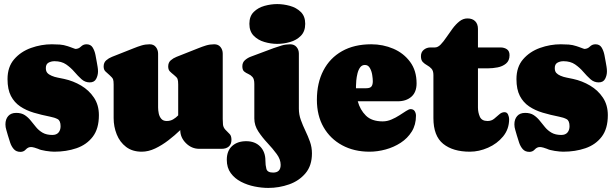

<svg xmlns="http://www.w3.org/2000/svg" viewBox="-20 -734 3027 947"><path d="M249 -432.1Q232.4 -432.1 219.2 -424.8Q206.1 -417.5 206.1 -398.4Q206.1 -382.8 213.4 -374.5Q220.7 -366.2 234.4 -360.4Q249 -354 265.1 -351.1Q281.2 -348.1 296.4 -344.7Q341.3 -335 380.4 -311.8Q419.4 -288.6 443.6 -252.2Q467.8 -215.8 467.8 -166Q467.8 -99.1 437.5 -59.6Q407.2 -20 357.2 -2.9Q307.1 14.2 247.6 14.2Q232.4 14.2 205.8 10.3Q179.2 6.3 166.5 -0.5H166Q161.1 -2.9 149.9 -5.9Q138.7 -8.8 133.3 -8.8Q118.2 -8.8 107.4 3.2Q96.7 15.1 81.1 15.1Q60.1 15.1 48.1 1.5Q36.1 -12.2 30 -31Q23.9 -49.8 19 -65.9Q15.6 -79.6 11.2 -93Q6.8 -106.4 6.8 -120.6Q6.8 -146 20.5 -161.6Q34.2 -177.2 60.1 -177.2Q85.4 -177.2 102.1 -166.3Q118.7 -155.3 131.6 -139.2Q144.5 -123 158 -106.7Q171.4 -90.3 190.4 -79.3Q209.5 -68.4 238.3 -68.4Q258.3 -68.4 268.6 -80.3Q278.8 -92.3 278.8 -111.3Q278.8 -138.7 264.2 -146.5Q249.5 -154.3 226.6 -158.7Q184.6 -167 146.7 -178.2Q108.9 -189.5 79.8 -209Q50.8 -228.5 33.9 -260.7Q17.1 -293 17.1 -343.8Q17.1 -403.8 49.8 -441.7Q82.5 -479.5 133.1 -497.6Q183.6 -515.6 235.8 -515.6Q255.9 -515.6 275.1 -514.2Q294.4 -512.7 313.5 -506.3Q315.9 -505.9 325 -502.4Q334 -499 342.8 -495.8Q351.6 -492.7 351.6 -492.7Q367.7 -492.7 379.2 -504.2Q390.6 -515.6 406.7 -515.6Q427.2 -515.6 437 -499.8Q446.8 -483.9 450.9 -462.9Q455.1 -441.9 457.5 -427.2Q459.5 -416 461.4 -404.5Q463.4 -393.1 463.4 -381.8Q463.4 -362.3 454.3 -345Q445.3 -327.6 422.4 -327.6Q399.4 -327.6 381.8 -343.5Q364.3 -359.4 346.7 -379.9Q329.1 -400.4 306.2 -416.3Q283.2 -432.1 249 -432.1Z M679.2 14.2Q632.8 14.2 601.8 -9.5Q570.8 -33.2 555.7 -71.3Q540.5 -109.4 540.5 -151.4V-317.4Q540.5 -335.4 537.6 -343Q534.7 -350.6 521 -362.8Q510.3 -372.6 500.7 -381.1Q491.2 -389.6 491.2 -406.2Q491.2 -425.3 503.7 -436.3Q516.1 -447.3 532.2 -453.6L639.6 -496.1Q658.7 -503.9 678 -509.8Q697.3 -515.6 718.3 -515.6Q738.3 -515.6 749 -501.7Q759.8 -487.8 759.8 -469.2V-204.1Q759.8 -190.4 762.9 -174.8Q766.1 -159.2 775.4 -148.2Q784.7 -137.2 802.2 -137.2Q820.3 -137.2 834 -145.3Q847.7 -153.3 858.9 -165V-317.4Q858.9 -335.9 855.7 -344.5Q852.5 -353 837.4 -364.7Q826.2 -373.5 817.9 -381.8Q809.6 -390.1 809.6 -406.2Q809.6 -425.3 822 -436.3Q834.5 -447.3 850.6 -453.6L958 -496.1Q977.1 -503.9 996.3 -509.8Q1015.6 -515.6 1036.6 -515.6Q1056.6 -515.6 1067.6 -502Q1078.6 -488.3 1078.6 -469.2V-147Q1078.6 -133.3 1079.8 -119.9Q1081.1 -106.4 1090.8 -95.2Q1103 -82 1112.3 -73.2Q1121.6 -64.5 1121.6 -44.4Q1121.6 -22.5 1108.4 -11.2Q1095.2 0 1073.7 0H962.4Q925.3 0 897.2 -27.8Q869.1 -55.7 869.1 -92.3Q842.3 -66.4 810.5 -42Q778.8 -17.6 745.4 -1.7Q711.9 14.2 679.2 14.2Z M1347.2 -517.6Q1315.9 -517.6 1284.2 -526.9Q1252.4 -536.1 1231.2 -557.9Q1210 -579.6 1210 -616.7Q1210 -653.8 1231.4 -675Q1252.9 -696.3 1284.7 -705.1Q1316.4 -713.9 1347.2 -713.9Q1377.9 -713.9 1409.9 -705.1Q1441.9 -696.3 1463.6 -675Q1485.4 -653.8 1485.4 -616.7Q1485.4 -579.1 1463.9 -557.4Q1442.4 -535.6 1410.4 -526.6Q1378.4 -517.6 1347.2 -517.6ZM1411.1 -515.6Q1431.2 -515.6 1442.6 -502.2Q1454.1 -488.8 1454.1 -469.7V-197.8Q1454.1 -168.9 1463.9 -142.1Q1473.6 -115.2 1486.3 -88.9Q1499 -62.5 1508.8 -35.2Q1518.6 -7.8 1518.6 22.5Q1518.6 83 1486.8 120.6Q1455.1 158.2 1405.8 175.5Q1356.4 192.9 1303.2 192.9Q1271 192.9 1235.6 185.8Q1200.2 178.7 1168.9 162.6Q1137.7 146.5 1118.2 119.9Q1098.6 93.3 1098.6 54.2Q1098.6 9.8 1125 -13.9Q1151.4 -37.6 1194.3 -37.6Q1237.8 -37.6 1263.4 -11.2Q1289.1 15.1 1289.1 58.6Q1289.1 80.6 1293.9 98.9Q1298.8 117.2 1327.1 117.2Q1364.3 117.2 1364.3 79.1Q1364.3 52.2 1344.7 25.6Q1325.2 -1 1299.3 -28.6Q1273.4 -56.2 1253.9 -85.9Q1234.4 -115.7 1234.4 -149.4V-319.8Q1234.4 -344.2 1225.3 -354.2Q1216.3 -364.3 1204.8 -369.1Q1193.4 -374 1184.3 -381.3Q1175.3 -388.7 1175.3 -407.2Q1175.3 -425.8 1188.2 -437.3Q1201.2 -448.7 1217.3 -454.6L1329.6 -496.6Q1349.6 -503.9 1369.9 -509.8Q1390.1 -515.6 1411.1 -515.6Z M2034.7 -322.8Q2034.7 -279.3 2009 -256.8Q1983.4 -234.4 1941.4 -234.4H1744.6Q1755.9 -192.4 1784.7 -163.8Q1813.5 -135.3 1867.7 -135.3Q1889.2 -135.3 1910.4 -144.3Q1931.6 -153.3 1950.4 -165.5Q1969.2 -177.7 1983.4 -186.8Q1997.6 -195.8 2004.9 -195.8Q2019 -195.8 2025.4 -185.8Q2031.7 -175.8 2031.7 -163.1Q2031.7 -118.7 2011 -85.2Q1990.2 -51.8 1956.3 -29.8Q1922.4 -7.8 1882.1 3.2Q1841.8 14.2 1802.7 14.2Q1726.1 14.2 1667.5 -17.6Q1608.9 -49.3 1575.9 -106.7Q1543 -164.1 1543 -241.7Q1543 -324.7 1575 -386.2Q1606.9 -447.8 1667 -481.7Q1727.1 -515.6 1811 -515.6Q1869.1 -515.6 1920.2 -493.7Q1971.2 -471.7 2002.9 -428.7Q2034.7 -385.7 2034.7 -322.8ZM1735.8 -309.6Q1735.8 -304.2 1735.8 -298.8H1786.6Q1805.2 -298.8 1812 -307.4Q1818.8 -315.9 1818.8 -333.5Q1818.8 -345.2 1815.9 -364.3Q1813 -383.3 1804.4 -398.4Q1795.9 -413.6 1779.8 -413.6Q1765.1 -413.6 1756.3 -401.6Q1747.6 -389.6 1743.2 -371.8Q1738.8 -354 1737.3 -336.9Q1735.8 -319.8 1735.8 -309.6Z M2297.4 14.2Q2213.9 14.2 2165.8 -24.7Q2117.7 -63.5 2117.7 -151.4V-363.8Q2117.7 -384.8 2108.4 -395Q2099.1 -405.3 2086.9 -411.9Q2074.7 -418.5 2065.4 -428Q2056.2 -437.5 2056.2 -457Q2056.2 -477.1 2070.3 -488.5Q2084.5 -500 2103.5 -500H2125.5Q2139.6 -500 2153.6 -514.4Q2167.5 -528.8 2181.9 -550.3Q2196.3 -571.8 2212.2 -593Q2228 -614.3 2246.1 -628.7Q2264.2 -643.1 2285.6 -643.1Q2310.1 -643.1 2323.7 -629.4Q2337.4 -615.7 2337.4 -591.3V-500H2448.2Q2466.8 -500 2480 -491.2Q2493.2 -482.4 2493.2 -461.9Q2493.2 -434.6 2475.8 -420.4Q2458.5 -406.2 2434.1 -401.6Q2409.7 -397 2388.2 -397H2337.4V-203.6Q2337.4 -179.7 2346.7 -158.4Q2356 -137.2 2384.8 -137.2Q2403.8 -137.2 2417.2 -148.2Q2430.7 -159.2 2442.6 -169.9Q2454.6 -180.7 2468.3 -180.7Q2481 -180.7 2486.1 -168.5Q2491.2 -156.2 2491.2 -146.5Q2491.2 -97.2 2461.4 -61Q2431.6 -24.9 2387 -5.4Q2342.3 14.2 2297.4 14.2Z M2759.3 -432.1Q2742.7 -432.1 2729.5 -424.8Q2716.3 -417.5 2716.3 -398.4Q2716.3 -382.8 2723.6 -374.5Q2731 -366.2 2744.6 -360.4Q2759.3 -354 2775.4 -351.1Q2791.5 -348.1 2806.6 -344.7Q2851.6 -335 2890.6 -311.8Q2929.7 -288.6 2953.9 -252.2Q2978 -215.8 2978 -166Q2978 -99.1 2947.8 -59.6Q2917.5 -20 2867.4 -2.9Q2817.4 14.2 2757.8 14.2Q2742.7 14.2 2716.1 10.3Q2689.5 6.3 2676.8 -0.5H2676.3Q2671.4 -2.9 2660.2 -5.9Q2648.9 -8.8 2643.6 -8.8Q2628.4 -8.8 2617.7 3.2Q2606.9 15.1 2591.3 15.1Q2570.3 15.1 2558.3 1.5Q2546.4 -12.2 2540.3 -31Q2534.2 -49.8 2529.3 -65.9Q2525.9 -79.6 2521.5 -93Q2517.1 -106.4 2517.1 -120.6Q2517.1 -146 2530.8 -161.6Q2544.4 -177.2 2570.3 -177.2Q2595.7 -177.2 2612.3 -166.3Q2628.9 -155.3 2641.8 -139.2Q2654.8 -123 2668.2 -106.7Q2681.6 -90.3 2700.7 -79.3Q2719.7 -68.4 2748.5 -68.4Q2768.6 -68.4 2778.8 -80.3Q2789.1 -92.3 2789.1 -111.3Q2789.1 -138.7 2774.4 -146.5Q2759.8 -154.3 2736.8 -158.7Q2694.8 -167 2657 -178.2Q2619.1 -189.5 2590.1 -209Q2561 -228.5 2544.2 -260.7Q2527.3 -293 2527.3 -343.8Q2527.3 -403.8 2560.1 -441.7Q2592.8 -479.5 2643.3 -497.6Q2693.8 -515.6 2746.1 -515.6Q2766.1 -515.6 2785.4 -514.2Q2804.7 -512.7 2823.7 -506.3Q2826.2 -505.9 2835.2 -502.4Q2844.2 -499 2853 -495.8Q2861.8 -492.7 2861.8 -492.7Q2877.9 -492.7 2889.4 -504.2Q2900.9 -515.6 2917 -515.6Q2937.5 -515.6 2947.3 -499.8Q2957 -483.9 2961.2 -462.9Q2965.3 -441.9 2967.8 -427.2Q2969.7 -416 2971.7 -404.5Q2973.6 -393.1 2973.6 -381.8Q2973.6 -362.3 2964.6 -345Q2955.6 -327.6 2932.6 -327.6Q2909.7 -327.6 2892.1 -343.5Q2874.5 -359.4 2856.9 -379.9Q2839.4 -400.4 2816.4 -416.3Q2793.5 -432.1 2759.3 -432.1Z"/></svg>

Font: Caprasimo
Style: Regular
Weight: 400
Designer: The DocRepair Project, Phaedra Charles, Flavia Zimbardi
Foundry: Google
Version: Version 1.001